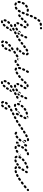

<svg xmlns="http://www.w3.org/2000/svg" viewBox="1558 -2169 915 4087"><g transform="rotate(90 2015.5 -125.5)"><path d="M90 8Q91 -2 86 -9Q81 -17 72 -19Q64 -21 58 -24Q54 -26 50 -27Q45 -28 41 -27Q37 -26 33 -23Q29 -20 27 -16Q25 -13 24 -8Q24 -4 25 1Q26 5 28 9Q31 12 35 14Q48 22 63 25Q72 27 80 22Q88 17 90 8ZM178 -14Q179 -18 178 -22Q177 -27 174 -30Q169 -38 160 -40Q150 -41 143 -36Q135 -31 127 -27Q118 -23 115 -14Q112 -5 116 3Q119 12 128 15Q137 18 145 14Q157 9 169 1Q172 -2 175 -5Q177 -9 178 -14ZM-8 -63Q-8 -68 -8 -73Q-7 -81 -6 -90Q-5 -94 -3 -98Q-1 -102 3 -104Q6 -107 11 -108Q15 -109 19 -109Q29 -107 34 -100Q40 -93 39 -83Q38 -77 37 -70Q37 -67 37 -64Q37 -60 35 -56Q34 -51 31 -48Q30 -48 29 -47Q29 -46 28 -46Q25 -45 22 -43Q20 -42 19 -42Q17 -41 15 -41Q6 -41 -1 -48Q-8 -54 -8 -63ZM236 -94Q235 -98 232 -102Q230 -106 226 -108Q218 -112 209 -110Q200 -107 195 -99Q190 -89 184 -81Q182 -77 181 -73Q180 -69 181 -64Q182 -60 184 -56Q187 -52 191 -50Q198 -45 208 -47Q217 -49 222 -56Q228 -66 234 -77Q236 -81 237 -85Q238 -90 236 -94ZM262 -193Q257 -195 253 -195Q248 -195 244 -193Q240 -191 237 -188Q234 -185 232 -181Q228 -170 224 -160Q220 -151 224 -143Q228 -134 236 -131Q240 -129 245 -129Q249 -129 253 -131Q258 -132 261 -135Q264 -139 266 -143Q270 -153 274 -164Q278 -173 274 -181Q270 -190 262 -193ZM16 -146Q17 -142 20 -138Q23 -135 27 -133Q35 -129 44 -132Q53 -135 57 -143Q62 -152 67 -161Q69 -165 70 -169Q71 -173 70 -178Q69 -182 66 -186Q64 -189 60 -192Q52 -197 43 -195Q34 -193 29 -185Q22 -174 17 -163Q15 -159 14 -155Q14 -150 16 -146ZM77 -211Q80 -207 84 -205Q88 -203 92 -203Q97 -202 101 -203Q105 -204 109 -207Q117 -214 125 -219Q133 -224 135 -233Q137 -242 132 -250Q127 -258 118 -260Q109 -262 101 -257Q91 -250 81 -242Q73 -237 72 -227Q71 -218 77 -211ZM294 -280Q285 -284 276 -280Q268 -276 265 -267L257 -246Q255 -242 256 -237Q256 -233 258 -229Q259 -225 263 -222Q266 -218 270 -217Q274 -215 279 -216Q283 -216 287 -218Q291 -219 295 -223Q298 -226 299 -230L307 -251Q310 -260 306 -269Q302 -277 294 -280ZM180 -282H179Q169 -282 163 -276Q156 -269 156 -260Q156 -255 158 -251Q160 -247 163 -244Q166 -241 170 -239Q175 -237 179 -237H180Q190 -237 198 -236Q208 -235 215 -240Q222 -246 224 -255Q225 -264 219 -272Q214 -279 205 -281Q193 -282 180 -282ZM329 -366Q320 -370 312 -366Q303 -363 299 -354Q295 -344 290 -333Q287 -325 290 -316Q294 -307 303 -304Q311 -300 320 -304Q328 -308 332 -316Q336 -327 341 -337Q344 -345 341 -354Q337 -363 329 -366ZM372 -448Q364 -453 355 -450Q346 -448 342 -440Q336 -430 330 -419Q326 -411 329 -402Q331 -393 339 -389Q348 -385 357 -387Q366 -390 370 -398Q375 -408 381 -417Q385 -425 383 -434Q380 -443 372 -448ZM436 -496Q437 -500 437 -505Q437 -509 435 -513Q434 -517 430 -520Q423 -527 414 -527Q405 -526 398 -519Q397 -518 396 -517Q389 -509 383 -501Q377 -493 378 -484Q379 -475 386 -469Q394 -463 403 -464Q412 -465 418 -473Q424 -480 430 -487Q431 -488 431 -489Q434 -492 436 -496ZM522 -540Q521 -549 513 -555Q506 -561 497 -560Q484 -558 473 -556Q464 -554 458 -546Q453 -539 455 -529Q457 -520 465 -515Q472 -510 481 -512Q491 -514 502 -515Q511 -516 517 -523Q523 -531 522 -540ZM597 -541Q597 -550 591 -557Q584 -564 575 -563H569Q560 -563 553 -557Q547 -550 547 -541Q547 -531 554 -525Q560 -518 570 -518H575Q584 -519 591 -525Q597 -532 597 -541Z M433 267Q436 267 439 266Q444 265 448 266Q453 266 456 269Q460 271 463 275Q466 278 467 282Q469 291 464 299Q459 307 450 310Q441 312 432 312Q426 312 421 311Q412 309 406 302Q401 294 403 285Q403 283 404 281Q404 279 405 278Q409 278 413 277Q422 275 429 270Q431 268 433 267ZM485 267Q485 267 485 267Q488 270 492 272Q496 274 501 274Q505 274 509 272Q514 270 517 267Q524 260 532 251Q538 244 537 235Q537 226 530 220Q523 213 513 214Q504 215 498 222Q491 229 485 235Q480 240 479 247Q478 254 480 260Q481 261 481 262Q483 264 485 267Q485 267 485 267ZM429 203Q428 201 426 199Q424 197 422 195Q420 194 418 193Q417 192 417 192Q416 192 416 192Q407 189 399 193Q390 197 387 206Q384 217 382 229Q380 238 385 246Q391 253 400 255Q409 257 417 251Q424 246 426 237Q427 228 430 220Q431 216 431 212Q431 207 429 203ZM543 201Q547 204 551 205Q556 206 560 205Q565 204 568 202Q572 199 575 196Q580 187 586 178Q591 171 589 162Q588 152 580 147Q576 145 572 144Q567 143 563 144Q558 145 555 148Q551 150 549 154Q543 162 538 170Q532 178 534 187Q536 196 543 201ZM473 125Q466 118 457 118Q448 118 441 125Q433 133 426 141Q420 148 421 157Q421 166 428 172Q435 178 445 178Q454 177 460 170Q466 163 473 157Q479 150 479 141Q479 131 473 125ZM581 114Q582 119 585 122Q588 126 592 128Q600 133 609 130Q618 128 622 120L632 102Q635 98 635 94Q636 89 635 85Q634 83 633 80Q632 78 630 77Q627 79 623 81L606 91Q598 95 590 96Q587 96 584 96L583 97Q581 101 581 106Q580 110 581 114ZM548 91Q549 87 548 82Q547 78 545 74Q540 66 531 64Q521 62 514 67Q505 73 496 79Q493 82 490 86Q488 89 487 94Q486 98 487 103Q488 107 491 111Q496 118 505 120Q514 121 522 116Q530 111 538 105Q542 103 544 99Q547 95 548 91ZM623 48Q625 44 624 39Q624 35 621 31Q617 23 608 20Q599 18 591 22L573 32Q569 34 566 37Q564 41 562 45Q561 49 562 54Q562 58 564 62Q569 70 578 73Q587 76 595 71L613 61Q616 59 619 56Q622 52 623 48ZM540 23Q545 15 543 6Q543 5 543 5Q543 4 543 4Q542 1 541 -1Q539 -3 538 -5Q536 -7 534 -8Q530 -11 526 -12Q521 -13 517 -12Q509 -10 502 -10H501Q497 -10 493 -9Q488 -7 485 -4Q482 -1 480 3Q479 8 479 12Q478 21 485 28Q492 35 501 35H502Q513 35 525 32Q535 31 540 23ZM700 -10Q698 -13 694 -16Q691 -19 686 -21Q682 -22 678 -22Q673 -21 669 -19L651 -10Q643 -6 640 3Q637 12 642 20Q644 24 647 27Q651 30 655 32Q659 33 664 33Q668 32 672 30L690 21Q698 17 701 8Q704 -1 700 -10ZM561 -21Q562 -26 564 -29Q567 -33 570 -36Q578 -40 586 -46Q593 -52 602 -51Q612 -49 617 -42Q620 -38 621 -34Q622 -30 622 -25Q621 -21 619 -17Q616 -13 613 -10Q608 -7 603 -3Q600 -3 596 -3Q588 -2 580 2L576 5Q572 3 569 1Q566 -1 564 -4Q562 -8 561 -12Q560 -17 561 -21ZM777 -52Q775 -56 771 -58Q767 -61 763 -62Q759 -64 754 -63Q750 -63 746 -60L728 -51Q720 -46 718 -37Q715 -28 720 -20Q722 -16 725 -13Q729 -10 733 -9Q738 -8 742 -9Q746 -9 750 -11L768 -21Q776 -26 779 -35Q781 -44 777 -52ZM459 -76Q467 -80 476 -77Q480 -76 484 -73Q487 -70 489 -66Q491 -63 492 -58Q492 -54 491 -49Q489 -41 488 -35Q488 -34 488 -33Q488 -32 488 -31Q486 -30 485 -30Q476 -26 469 -20Q466 -17 464 -14Q455 -14 449 -21Q443 -28 443 -37Q444 -49 448 -62Q451 -71 459 -76ZM663 -41Q662 -45 662 -49Q663 -53 664 -57L673 -75Q675 -79 678 -82Q682 -85 686 -87Q690 -88 695 -88Q699 -88 703 -86Q708 -83 711 -79Q715 -75 716 -69Q709 -65 705 -59Q699 -52 696 -43Q696 -42 696 -41Q694 -42 693 -42Q684 -45 675 -44Q669 -43 663 -41ZM676 -107Q673 -109 670 -110Q666 -111 662 -111Q658 -111 654 -109Q650 -107 647 -104Q640 -96 634 -89Q630 -86 629 -82Q627 -78 627 -73Q627 -69 629 -65Q631 -61 634 -57Q635 -56 637 -55Q638 -54 640 -53Q641 -60 644 -67L653 -85Q657 -93 663 -99Q669 -104 676 -107ZM833 -90Q831 -94 827 -96Q823 -98 819 -99Q815 -100 810 -99Q806 -98 802 -95Q794 -90 792 -81Q791 -71 796 -64Q801 -56 811 -54Q820 -53 827 -58L828 -59Q836 -64 837 -73Q839 -82 833 -90ZM333 -102Q331 -106 327 -108Q323 -111 319 -111Q314 -112 310 -111Q305 -110 302 -107Q294 -101 286 -95Q282 -93 280 -89Q278 -85 277 -81Q276 -77 277 -72Q278 -68 281 -64Q283 -60 287 -58Q291 -56 295 -55Q299 -54 304 -55Q308 -56 312 -59Q321 -65 329 -71Q336 -76 338 -86Q339 -95 333 -102ZM488 -97Q496 -92 505 -94Q514 -96 519 -104Q523 -110 530 -120Q535 -128 533 -137Q532 -146 524 -152Q516 -157 507 -155Q498 -153 493 -145Q486 -135 481 -128Q476 -120 478 -111Q480 -102 488 -97ZM701 -119Q703 -115 706 -112Q709 -108 713 -106Q721 -102 730 -106Q739 -109 743 -117L751 -136Q755 -144 752 -153Q749 -162 740 -166Q732 -169 723 -166Q714 -163 710 -155L702 -136Q700 -132 700 -128Q700 -123 701 -119ZM397 -163Q394 -166 390 -168Q386 -169 381 -169Q377 -169 373 -168Q368 -166 365 -163Q358 -156 351 -149Q345 -143 344 -133Q344 -124 351 -117Q357 -110 366 -110Q376 -110 382 -116Q390 -124 397 -131Q404 -138 404 -147Q404 -156 397 -163ZM537 -170Q546 -166 554 -170Q563 -173 567 -181Q573 -194 575 -205Q577 -214 572 -222Q567 -230 557 -232Q548 -234 541 -228Q533 -223 531 -214Q530 -208 526 -200Q522 -191 525 -183Q529 -174 537 -170ZM461 -222Q459 -224 457 -227Q456 -228 455 -229Q448 -235 439 -234Q430 -234 424 -227Q419 -222 410 -212Q404 -205 405 -195Q405 -186 412 -180Q419 -174 429 -174Q438 -175 444 -182Q453 -192 457 -197Q462 -202 463 -209Q464 -216 461 -222ZM738 -199Q740 -195 743 -191Q746 -188 750 -186Q758 -182 767 -185Q776 -189 780 -197L788 -215Q790 -219 790 -224Q791 -228 789 -233Q788 -237 785 -240Q782 -243 777 -245Q769 -249 760 -246Q752 -243 748 -234L739 -216Q737 -212 737 -208Q737 -203 738 -199ZM499 -231Q490 -229 482 -233Q474 -238 472 -247Q471 -252 471 -256Q472 -261 474 -264Q476 -268 480 -271Q484 -273 488 -275Q496 -277 504 -277Q510 -277 516 -276Q521 -275 524 -273Q528 -271 531 -267Q534 -264 535 -260Q536 -256 536 -251Q532 -250 528 -247Q520 -242 515 -234Q514 -233 513 -231Q513 -231 512 -231Q512 -231 511 -231Q508 -232 504 -232Q501 -232 499 -231Z M863 250Q854 246 845 249Q837 253 833 261Q829 270 833 278Q836 287 842 294Q848 302 857 306Q860 308 865 309Q869 310 874 308Q878 307 882 304Q885 302 887 298Q892 290 889 281Q887 272 879 267Q877 266 876 265Q875 264 875 262Q871 253 863 250ZM914 288Q916 292 920 295Q923 298 927 299Q932 300 936 300Q940 300 945 298Q956 293 967 285Q970 283 973 279Q975 275 976 271Q977 266 976 262Q975 257 972 254Q967 246 958 244Q949 243 941 248Q933 254 925 257Q917 262 914 270Q910 279 914 288ZM989 235Q997 240 1006 238Q1015 237 1020 229Q1027 219 1033 208Q1037 200 1034 191Q1032 182 1024 178Q1015 173 1006 176Q997 179 993 187Q988 196 983 204Q978 212 979 221Q981 230 989 235ZM903 183Q903 178 900 174Q898 171 895 168Q887 162 878 164Q869 165 863 172Q855 183 849 193Q845 201 847 210Q849 219 857 224Q865 228 874 226Q883 224 888 216Q893 208 899 199Q902 196 903 191Q904 187 903 183ZM968 122Q968 118 967 114Q965 109 962 106Q956 99 947 98Q938 97 931 103Q922 111 913 118Q907 125 906 134Q906 143 912 150Q915 154 919 155Q923 157 927 158Q932 158 936 156Q940 155 944 152Q951 145 960 138Q963 135 965 131Q967 127 968 122ZM1032 155Q1041 157 1050 153Q1058 148 1060 139Q1063 128 1066 116Q1067 109 1064 102Q1061 95 1054 92Q1050 97 1044 102L1026 114Q1023 117 1019 119Q1018 123 1017 127Q1014 136 1019 144Q1023 152 1032 155ZM1036 52Q1031 44 1022 43Q1013 41 1005 47L987 60Q979 65 978 74Q976 83 982 91Q987 99 996 100Q1006 102 1013 96L1031 83Q1039 78 1040 69Q1042 59 1036 52ZM1104 34 1106 32Q1110 30 1113 26Q1115 23 1116 18Q1117 14 1116 9Q1115 5 1113 1Q1108 -7 1099 -8Q1090 -10 1082 -5L1080 -4L1063 7Q1060 9 1057 13Q1055 17 1054 21Q1053 26 1054 30Q1054 34 1057 38Q1062 46 1071 48Q1080 50 1088 45ZM1193 -32Q1194 -36 1193 -41Q1192 -45 1190 -49Q1185 -57 1176 -59Q1166 -60 1159 -55L1140 -43Q1136 -41 1134 -37Q1131 -33 1130 -29Q1130 -25 1130 -20Q1131 -16 1134 -12Q1139 -4 1148 -2Q1157 0 1165 -6L1183 -18Q1187 -20 1190 -24Q1192 -28 1193 -32ZM1014 -16Q1006 -12 997 -15Q988 -18 985 -27Q983 -31 983 -35Q982 -40 984 -44Q985 -48 988 -51Q992 -55 996 -56Q1004 -61 1013 -62Q1023 -63 1032 -60Q1037 -59 1040 -56Q1044 -54 1046 -50Q1048 -46 1049 -41Q1049 -37 1048 -33Q1048 -30 1046 -28Q1045 -25 1043 -23Q1040 -23 1037 -22Q1032 -19 1027 -16Q1026 -16 1024 -16Q1022 -16 1021 -17Q1020 -17 1019 -17Q1017 -17 1014 -16ZM1253 -73Q1254 -77 1253 -82Q1252 -86 1249 -90Q1244 -98 1235 -99Q1226 -101 1218 -95L1216 -94Q1212 -91 1210 -88Q1207 -84 1207 -79Q1206 -75 1207 -71Q1208 -66 1210 -63Q1216 -55 1225 -53Q1234 -52 1242 -57L1244 -59Q1248 -61 1250 -65Q1252 -69 1253 -73ZM853 -84Q854 -88 853 -93Q852 -97 849 -101Q847 -104 843 -107Q839 -109 835 -110Q830 -111 826 -110Q822 -109 818 -106L801 -94Q793 -89 792 -79Q790 -70 796 -63Q798 -59 802 -57Q806 -54 810 -53Q815 -53 819 -54Q823 -55 827 -57L844 -69Q848 -72 850 -76Q853 -80 853 -84ZM1063 -65Q1065 -66 1066 -68Q1068 -69 1070 -71Q1077 -79 1084 -87Q1090 -94 1089 -104Q1088 -113 1081 -119Q1073 -125 1064 -124Q1055 -123 1049 -116Q1043 -108 1036 -101Q1033 -97 1031 -93Q1030 -88 1030 -84Q1034 -83 1038 -82Q1046 -80 1053 -75Q1059 -71 1063 -65ZM925 -138Q926 -143 924 -147Q923 -151 921 -155Q918 -159 914 -161Q910 -163 906 -164Q901 -164 897 -163Q893 -162 889 -159L872 -146Q869 -144 867 -140Q864 -136 864 -132Q863 -127 864 -123Q865 -118 868 -115Q874 -108 883 -106Q892 -105 900 -111L916 -123Q920 -126 922 -130Q924 -134 925 -138ZM1095 -138Q1099 -136 1103 -135Q1107 -134 1112 -136Q1116 -137 1120 -139Q1123 -142 1125 -146Q1131 -156 1136 -166Q1140 -175 1137 -183Q1134 -192 1125 -196Q1117 -200 1108 -197Q1099 -194 1095 -185Q1091 -177 1086 -169Q1082 -161 1084 -152Q1087 -143 1095 -138ZM992 -209Q986 -217 977 -218Q968 -219 960 -214L943 -201Q936 -195 935 -186Q933 -177 939 -170Q945 -162 954 -161Q963 -160 971 -165L987 -178Q995 -183 996 -193Q997 -202 992 -209ZM1068 -255Q1064 -263 1055 -266Q1046 -269 1038 -265Q1029 -260 1018 -254Q1010 -249 1008 -240Q1006 -231 1011 -223Q1016 -215 1025 -213Q1034 -210 1042 -215Q1051 -221 1059 -225Q1064 -227 1067 -232Q1070 -237 1071 -243Q1069 -248 1069 -254Q1069 -254 1069 -254Q1069 -255 1068 -255ZM1106 -235Q1097 -239 1093 -247Q1090 -256 1093 -265Q1096 -273 1105 -277Q1114 -281 1122 -277Q1132 -273 1139 -267Q1146 -259 1149 -249Q1151 -245 1151 -241Q1150 -236 1149 -232Q1147 -228 1143 -225Q1140 -222 1136 -221Q1134 -220 1132 -220Q1129 -219 1127 -219Q1124 -220 1121 -221Q1116 -222 1112 -226Q1109 -229 1107 -234Q1107 -235 1107 -235Q1107 -235 1106 -235Z M1309 10Q1314 2 1311 -7Q1310 -11 1308 -15Q1305 -18 1301 -21Q1297 -23 1293 -24Q1288 -24 1284 -23Q1281 -22 1279 -23Q1274 -23 1271 -23Q1262 -25 1255 -19Q1247 -14 1245 -5Q1244 4 1249 12Q1254 20 1263 21Q1270 22 1279 22Q1287 22 1295 20Q1304 18 1309 10ZM1466 17Q1470 15 1472 11Q1475 7 1475 3Q1477 -6 1471 -14Q1466 -22 1457 -23Q1450 -24 1446 -27Q1439 -33 1429 -31Q1420 -30 1415 -23Q1412 -19 1411 -15Q1410 -10 1410 -6Q1411 -1 1413 2Q1415 6 1419 9Q1432 19 1449 21Q1454 22 1458 21Q1463 20 1466 17ZM1558 -31Q1559 -36 1558 -40Q1557 -44 1555 -48Q1550 -56 1541 -58Q1532 -60 1524 -55Q1514 -49 1506 -43Q1502 -41 1499 -38Q1496 -34 1495 -30Q1494 -25 1495 -21Q1496 -16 1498 -13Q1500 -9 1504 -6Q1508 -3 1512 -2Q1516 -1 1521 -2Q1525 -3 1529 -5Q1538 -10 1548 -17Q1552 -20 1555 -23Q1557 -27 1558 -31ZM1382 -48Q1382 -48 1382 -48Q1376 -56 1374 -65Q1373 -70 1373 -76Q1370 -78 1367 -79Q1364 -80 1360 -79Q1356 -79 1352 -77Q1348 -75 1345 -72Q1337 -63 1330 -56Q1324 -50 1324 -40Q1324 -31 1331 -25Q1334 -21 1338 -20Q1342 -18 1347 -18Q1351 -18 1355 -20Q1359 -22 1362 -25Q1370 -33 1378 -42Q1379 -43 1380 -45Q1381 -46 1382 -48ZM1210 -52Q1209 -64 1209 -77Q1209 -86 1215 -93Q1222 -99 1231 -100Q1240 -99 1247 -93Q1254 -86 1254 -77Q1254 -66 1254 -57Q1255 -53 1254 -50Q1253 -46 1251 -43Q1246 -41 1242 -38Q1238 -35 1235 -33Q1235 -32 1235 -32Q1235 -32 1234 -32Q1225 -31 1218 -37Q1211 -43 1210 -52ZM1400 -61Q1397 -65 1396 -69Q1395 -73 1396 -78Q1398 -89 1402 -101Q1403 -106 1406 -109Q1408 -113 1412 -115Q1416 -117 1421 -118Q1425 -118 1429 -117Q1438 -115 1443 -107Q1448 -98 1445 -89Q1442 -79 1441 -70Q1440 -65 1437 -60Q1433 -56 1429 -54Q1428 -54 1426 -54Q1422 -53 1417 -51Q1417 -51 1416 -51Q1415 -51 1415 -52Q1410 -52 1406 -55Q1403 -57 1400 -61ZM1614 -90Q1612 -94 1608 -96Q1604 -98 1600 -99Q1595 -100 1591 -99Q1587 -98 1583 -95L1581 -94Q1573 -88 1572 -79Q1570 -70 1575 -62Q1578 -59 1582 -56Q1585 -54 1590 -53Q1594 -52 1599 -53Q1603 -54 1607 -57L1609 -59Q1617 -64 1618 -73Q1620 -82 1614 -90ZM1427 -153Q1429 -149 1432 -145Q1435 -142 1439 -140Q1443 -138 1447 -138Q1452 -138 1456 -140Q1460 -141 1463 -144Q1467 -147 1468 -151Q1473 -161 1478 -171Q1482 -179 1479 -188Q1476 -197 1467 -201Q1459 -205 1450 -202Q1441 -199 1437 -191Q1432 -180 1428 -170Q1426 -166 1426 -161Q1425 -157 1427 -153ZM1479 -223Q1483 -221 1487 -220Q1492 -219 1496 -221Q1500 -222 1504 -224Q1508 -227 1510 -231L1521 -250Q1523 -254 1524 -259Q1524 -263 1523 -267Q1522 -272 1519 -275Q1517 -279 1513 -281Q1505 -286 1496 -283Q1487 -281 1482 -273L1471 -254Q1466 -246 1469 -237Q1471 -228 1479 -223Z M1728 267Q1731 267 1734 266Q1739 265 1743 266Q1748 266 1751 269Q1755 271 1758 275Q1761 278 1762 282Q1764 291 1759 299Q1754 307 1745 310Q1736 312 1727 312Q1721 312 1716 311Q1707 309 1701 302Q1696 294 1698 285Q1698 283 1699 281Q1699 279 1700 278Q1704 278 1708 277Q1717 275 1724 270Q1726 268 1728 267ZM1780 267Q1780 267 1780 267Q1783 270 1787 272Q1791 274 1796 274Q1800 274 1804 272Q1809 270 1812 267Q1819 260 1827 251Q1833 244 1832 235Q1832 226 1825 220Q1818 213 1808 214Q1799 215 1793 222Q1786 229 1780 235Q1775 240 1774 247Q1773 254 1775 260Q1776 261 1776 262Q1778 264 1780 267Q1780 267 1780 267ZM1724 203Q1723 201 1721 199Q1719 197 1717 195Q1715 194 1713 193Q1712 192 1712 192Q1711 192 1711 192Q1702 189 1694 193Q1685 197 1682 206Q1679 217 1677 229Q1675 238 1680 246Q1686 253 1695 255Q1704 257 1712 251Q1719 246 1721 237Q1722 228 1725 220Q1726 216 1726 212Q1726 207 1724 203ZM1838 201Q1842 204 1846 205Q1851 206 1855 205Q1860 204 1863 202Q1867 199 1870 196Q1875 187 1881 178Q1886 171 1884 162Q1883 152 1875 147Q1871 145 1867 144Q1862 143 1858 144Q1853 145 1850 148Q1846 150 1844 154Q1838 162 1833 170Q1827 178 1829 187Q1831 196 1838 201ZM1768 125Q1761 118 1752 118Q1743 118 1736 125Q1728 133 1721 141Q1715 148 1716 157Q1716 166 1723 172Q1730 178 1740 178Q1749 177 1755 170Q1761 163 1768 157Q1774 150 1774 141Q1774 131 1768 125ZM1876 114Q1877 119 1880 122Q1883 126 1887 128Q1895 133 1904 130Q1913 128 1917 120L1927 102Q1930 98 1930 94Q1931 89 1930 85Q1929 83 1928 80Q1927 78 1925 77Q1922 79 1918 81L1901 91Q1893 95 1885 96Q1882 96 1879 96L1878 97Q1876 101 1876 106Q1875 110 1876 114ZM1843 91Q1844 87 1843 82Q1842 78 1840 74Q1835 66 1826 64Q1816 62 1809 67Q1800 73 1791 79Q1788 82 1785 86Q1783 89 1782 94Q1781 98 1782 103Q1783 107 1786 111Q1791 118 1800 120Q1809 121 1817 116Q1825 111 1833 105Q1837 103 1839 99Q1842 95 1843 91ZM1918 48Q1920 44 1919 39Q1919 35 1916 31Q1912 23 1903 20Q1894 18 1886 22L1868 32Q1864 34 1861 37Q1859 41 1857 45Q1856 49 1857 54Q1857 58 1859 62Q1864 70 1873 73Q1882 76 1890 71L1908 61Q1911 59 1914 56Q1917 52 1918 48ZM1835 23Q1840 15 1838 6Q1838 5 1838 5Q1838 4 1838 4Q1837 1 1836 -1Q1834 -3 1833 -5Q1831 -7 1829 -8Q1825 -11 1821 -12Q1816 -13 1812 -12Q1804 -10 1797 -10H1796Q1792 -10 1788 -9Q1783 -7 1780 -4Q1777 -1 1775 3Q1774 8 1774 12Q1773 21 1780 28Q1787 35 1796 35H1797Q1808 35 1820 32Q1830 31 1835 23ZM1995 -10Q1993 -13 1989 -16Q1986 -19 1981 -21Q1977 -22 1973 -22Q1968 -21 1964 -19L1946 -10Q1938 -6 1935 3Q1932 12 1937 20Q1939 24 1942 27Q1946 30 1950 32Q1954 33 1959 33Q1963 32 1967 30L1985 21Q1993 17 1996 8Q1999 -1 1995 -10ZM1856 -21Q1857 -26 1859 -29Q1862 -33 1865 -36Q1873 -40 1881 -46Q1888 -52 1897 -51Q1907 -49 1912 -42Q1915 -38 1916 -34Q1917 -30 1917 -25Q1916 -21 1914 -17Q1911 -13 1908 -10Q1903 -7 1898 -3Q1895 -3 1891 -3Q1883 -2 1875 2L1871 5Q1867 3 1864 1Q1861 -1 1859 -4Q1857 -8 1856 -12Q1855 -17 1856 -21ZM2072 -52Q2070 -56 2066 -58Q2062 -61 2058 -62Q2054 -64 2049 -63Q2045 -63 2041 -60L2023 -51Q2015 -46 2013 -37Q2010 -28 2015 -20Q2017 -16 2020 -13Q2024 -10 2028 -9Q2033 -8 2037 -9Q2041 -9 2045 -11L2063 -21Q2071 -26 2074 -35Q2076 -44 2072 -52ZM1754 -76Q1762 -80 1771 -77Q1775 -76 1779 -73Q1782 -70 1784 -66Q1786 -63 1787 -58Q1787 -54 1786 -49Q1784 -41 1783 -35Q1783 -34 1783 -33Q1783 -32 1783 -31Q1781 -30 1780 -30Q1771 -26 1764 -20Q1761 -17 1759 -14Q1750 -14 1744 -21Q1738 -28 1738 -37Q1739 -49 1743 -62Q1746 -71 1754 -76ZM1958 -41Q1957 -45 1957 -49Q1958 -53 1959 -57L1968 -75Q1970 -79 1973 -82Q1977 -85 1981 -87Q1985 -88 1990 -88Q1994 -88 1998 -86Q2003 -83 2006 -79Q2010 -75 2011 -69Q2004 -65 2000 -59Q1994 -52 1991 -43Q1991 -42 1991 -41Q1989 -42 1988 -42Q1979 -45 1970 -44Q1964 -43 1958 -41ZM1971 -107Q1968 -109 1965 -110Q1961 -111 1957 -111Q1953 -111 1949 -109Q1945 -107 1942 -104Q1935 -96 1929 -89Q1925 -86 1924 -82Q1922 -78 1922 -73Q1922 -69 1924 -65Q1926 -61 1929 -57Q1930 -56 1932 -55Q1933 -54 1935 -53Q1936 -60 1939 -67L1948 -85Q1952 -93 1958 -99Q1964 -104 1971 -107ZM2128 -90Q2126 -94 2122 -96Q2118 -98 2114 -99Q2110 -100 2105 -99Q2101 -98 2097 -95Q2089 -90 2087 -81Q2086 -71 2091 -64Q2096 -56 2106 -54Q2115 -53 2122 -58L2123 -59Q2131 -64 2132 -73Q2134 -82 2128 -90ZM1628 -102Q1626 -106 1622 -108Q1618 -111 1614 -111Q1609 -112 1605 -111Q1600 -110 1597 -107Q1589 -101 1581 -95Q1577 -93 1575 -89Q1573 -85 1572 -81Q1571 -77 1572 -72Q1573 -68 1576 -64Q1578 -60 1582 -58Q1586 -56 1590 -55Q1594 -54 1599 -55Q1603 -56 1607 -59Q1616 -65 1624 -71Q1631 -76 1633 -86Q1634 -95 1628 -102ZM1783 -97Q1791 -92 1800 -94Q1809 -96 1814 -104Q1818 -110 1825 -120Q1830 -128 1828 -137Q1827 -146 1819 -152Q1811 -157 1802 -155Q1793 -153 1788 -145Q1781 -135 1776 -128Q1771 -120 1773 -111Q1775 -102 1783 -97ZM1996 -119Q1998 -115 2001 -112Q2004 -108 2008 -106Q2016 -102 2025 -106Q2034 -109 2038 -117L2046 -136Q2050 -144 2047 -153Q2044 -162 2035 -166Q2027 -169 2018 -166Q2009 -163 2005 -155L1997 -136Q1995 -132 1995 -128Q1995 -123 1996 -119ZM1692 -163Q1689 -166 1685 -168Q1681 -169 1676 -169Q1672 -169 1668 -168Q1663 -166 1660 -163Q1653 -156 1646 -149Q1640 -143 1639 -133Q1639 -124 1646 -117Q1652 -110 1661 -110Q1671 -110 1677 -116Q1685 -124 1692 -131Q1699 -138 1699 -147Q1699 -156 1692 -163ZM1832 -170Q1841 -166 1849 -170Q1858 -173 1862 -181Q1868 -194 1870 -205Q1872 -214 1867 -222Q1862 -230 1852 -232Q1843 -234 1836 -228Q1828 -223 1826 -214Q1825 -208 1821 -200Q1817 -191 1820 -183Q1824 -174 1832 -170ZM1756 -222Q1754 -224 1752 -227Q1751 -228 1750 -229Q1743 -235 1734 -234Q1725 -234 1719 -227Q1714 -222 1705 -212Q1699 -205 1700 -195Q1700 -186 1707 -180Q1714 -174 1724 -174Q1733 -175 1739 -182Q1748 -192 1752 -197Q1757 -202 1758 -209Q1759 -216 1756 -222ZM2033 -199Q2035 -195 2038 -191Q2041 -188 2045 -186Q2053 -182 2062 -185Q2071 -189 2075 -197L2083 -215Q2085 -219 2085 -224Q2086 -228 2084 -233Q2083 -237 2080 -240Q2077 -243 2072 -245Q2064 -249 2055 -246Q2047 -243 2043 -234L2034 -216Q2032 -212 2032 -208Q2032 -203 2033 -199ZM1794 -231Q1785 -229 1777 -233Q1769 -238 1767 -247Q1766 -252 1766 -256Q1767 -261 1769 -264Q1771 -268 1775 -271Q1779 -273 1783 -275Q1791 -277 1799 -277Q1805 -277 1811 -276Q1816 -275 1819 -273Q1823 -271 1826 -267Q1829 -264 1830 -260Q1831 -256 1831 -251Q1827 -250 1823 -247Q1815 -242 1810 -234Q1809 -233 1808 -231Q1808 -231 1807 -231Q1807 -231 1806 -231Q1803 -232 1799 -232Q1796 -232 1794 -231Z M2161 256Q2159 252 2155 250Q2154 250 2154 250Q2153 249 2153 249Q2152 249 2151 249Q2148 248 2146 247Q2144 247 2142 247Q2140 247 2138 247Q2129 250 2124 258Q2119 266 2121 275Q2123 284 2129 292Q2134 299 2141 305Q2144 307 2149 309Q2153 310 2158 309Q2162 309 2166 306Q2170 304 2172 301Q2178 293 2177 284Q2176 275 2168 269Q2167 268 2166 267Q2165 266 2165 264Q2164 260 2161 256ZM2200 297Q2200 298 2201 299Q2203 302 2207 305Q2211 307 2216 308Q2220 308 2224 307Q2229 306 2232 303Q2241 296 2251 286Q2254 282 2255 278Q2257 274 2257 270Q2256 265 2255 261Q2253 257 2249 254Q2243 248 2233 248Q2224 249 2218 255Q2211 263 2205 267Q2203 269 2201 271Q2199 273 2198 276Q2199 278 2199 281Q2200 288 2199 296Q2199 297 2200 297ZM2252 220Q2253 224 2256 228Q2258 231 2262 234Q2266 236 2271 237Q2275 237 2279 236Q2284 235 2287 232Q2291 229 2293 226Q2298 217 2304 206Q2308 198 2306 189Q2303 180 2295 176Q2287 171 2278 174Q2269 177 2264 185Q2259 194 2254 203Q2252 207 2251 211Q2251 216 2252 220ZM2198 188Q2198 183 2196 179Q2194 175 2191 172Q2184 166 2175 166Q2166 166 2159 173Q2151 182 2144 192Q2141 195 2140 200Q2139 204 2140 209Q2141 213 2143 217Q2145 221 2149 223Q2156 229 2166 227Q2175 226 2180 218Q2185 211 2192 204Q2195 201 2197 196Q2198 192 2198 188ZM2268 137Q2269 133 2269 129Q2268 124 2265 120Q2260 113 2251 111Q2242 109 2234 114Q2225 120 2216 126Q2212 129 2210 132Q2207 136 2206 140Q2206 145 2207 149Q2208 154 2210 157Q2215 165 2225 167Q2234 168 2241 163Q2250 157 2259 152Q2262 149 2265 145Q2268 142 2268 137ZM2345 77Q2342 73 2339 70Q2336 67 2331 66Q2327 65 2323 65Q2318 66 2314 68L2295 78Q2287 82 2284 91Q2282 100 2286 108Q2291 117 2299 119Q2308 122 2317 118L2335 107Q2344 103 2346 94Q2349 85 2345 77ZM2427 53Q2428 49 2428 45Q2427 40 2425 36Q2421 28 2412 25Q2403 22 2395 26L2376 36Q2368 40 2365 49Q2362 58 2366 66Q2370 74 2379 77Q2388 80 2396 76L2415 66Q2419 64 2422 61Q2425 58 2427 53ZM2506 -5Q2504 -9 2500 -12Q2497 -15 2493 -16Q2488 -17 2484 -17Q2479 -17 2476 -15L2456 -5Q2448 0 2445 8Q2443 17 2447 26Q2449 30 2452 32Q2456 35 2460 37Q2464 38 2469 38Q2473 37 2477 35L2496 25Q2504 21 2507 12Q2510 3 2506 -5ZM2241 28Q2248 21 2247 12Q2247 8 2245 3Q2243 -1 2240 -4Q2237 -7 2233 -8Q2228 -10 2224 -10Q2223 -9 2222 -9Q2216 -9 2212 -11Q2204 -15 2195 -11Q2187 -7 2183 1Q2181 5 2181 10Q2181 14 2183 19Q2185 23 2188 26Q2191 29 2195 31Q2207 36 2222 36Q2224 36 2226 35Q2235 35 2241 28ZM2331 -11Q2332 -15 2332 -20Q2331 -24 2329 -28Q2324 -36 2315 -39Q2306 -41 2298 -36Q2289 -31 2281 -27Q2277 -25 2274 -22Q2271 -18 2269 -14Q2268 -10 2268 -5Q2268 -1 2270 3Q2274 12 2283 15Q2292 18 2300 13Q2311 9 2321 3Q2325 0 2327 -3Q2330 -7 2331 -11ZM2584 -50Q2582 -53 2579 -56Q2575 -59 2571 -60Q2566 -61 2562 -60Q2558 -60 2554 -58Q2545 -52 2535 -47Q2531 -45 2529 -41Q2526 -38 2525 -33Q2524 -29 2524 -25Q2525 -20 2527 -16Q2531 -8 2540 -6Q2549 -3 2558 -8Q2567 -13 2576 -19Q2584 -23 2587 -32Q2589 -41 2584 -50ZM2375 -20Q2377 -16 2379 -13Q2382 -9 2386 -7Q2395 -3 2404 -6Q2412 -9 2417 -18L2426 -37Q2428 -41 2428 -45Q2429 -50 2427 -54Q2426 -58 2423 -62Q2420 -65 2416 -67Q2408 -71 2399 -68Q2390 -65 2386 -57L2376 -37Q2374 -33 2374 -29Q2374 -25 2375 -20ZM2166 -39Q2164 -43 2163 -47Q2163 -52 2164 -56Q2167 -67 2171 -79Q2175 -87 2183 -91Q2192 -95 2200 -91Q2205 -90 2208 -87Q2211 -84 2213 -79Q2215 -75 2215 -71Q2215 -66 2213 -62Q2209 -53 2207 -44Q2207 -42 2205 -40Q2204 -37 2202 -35Q2194 -35 2186 -32Q2183 -30 2180 -28Q2180 -28 2180 -28Q2180 -28 2180 -28Q2175 -30 2172 -32Q2168 -35 2166 -39ZM2392 -89Q2393 -90 2394 -90Q2391 -92 2388 -93Q2385 -94 2382 -94Q2377 -94 2373 -92Q2369 -91 2366 -88Q2358 -81 2351 -74Q2344 -68 2343 -59Q2342 -49 2348 -42Q2349 -41 2350 -40Q2351 -39 2353 -38Q2354 -43 2356 -47L2366 -67Q2369 -74 2376 -80Q2383 -86 2392 -89ZM2644 -90Q2642 -94 2638 -96Q2634 -98 2630 -99Q2626 -100 2621 -99Q2617 -98 2613 -95L2610 -94Q2603 -88 2601 -79Q2599 -70 2605 -62Q2607 -59 2611 -56Q2615 -54 2619 -53Q2624 -52 2628 -53Q2632 -54 2636 -57L2639 -59Q2647 -64 2648 -73Q2650 -82 2644 -90ZM2140 -71 2123 -59Q2119 -56 2115 -55Q2111 -54 2106 -55Q2102 -56 2098 -58Q2094 -60 2092 -64Q2086 -72 2088 -81Q2089 -90 2097 -95L2115 -108Q2122 -113 2131 -111Q2141 -110 2146 -102Q2149 -99 2149 -94Q2150 -90 2150 -86Q2148 -82 2147 -78Q2146 -76 2144 -74Q2142 -72 2140 -71ZM2427 -88Q2431 -86 2435 -86Q2439 -86 2444 -87Q2448 -89 2451 -92Q2455 -95 2457 -99L2466 -118Q2470 -126 2467 -135Q2464 -144 2456 -148Q2452 -150 2448 -150Q2443 -150 2439 -149Q2435 -148 2431 -145Q2428 -142 2426 -138L2416 -118Q2412 -110 2415 -101Q2418 -92 2427 -88ZM2213 -112Q2216 -110 2220 -109Q2225 -108 2229 -108Q2234 -109 2238 -111Q2241 -113 2244 -117Q2250 -125 2256 -133Q2262 -140 2262 -149Q2261 -158 2254 -164Q2247 -170 2237 -170Q2228 -169 2222 -162Q2215 -153 2208 -144Q2202 -136 2204 -127Q2205 -118 2213 -112ZM2467 -169Q2475 -165 2484 -168Q2493 -171 2497 -180L2506 -199Q2510 -207 2507 -216Q2504 -225 2496 -229Q2488 -233 2479 -230Q2470 -227 2466 -219L2456 -200Q2452 -191 2455 -182Q2458 -173 2467 -169ZM2271 -181Q2274 -177 2278 -175Q2282 -172 2286 -172Q2291 -171 2295 -172Q2299 -173 2303 -176Q2311 -182 2319 -187Q2327 -192 2329 -201Q2331 -210 2327 -218Q2322 -226 2313 -228Q2304 -230 2296 -225Q2286 -219 2276 -212Q2269 -207 2267 -198Q2266 -188 2271 -181ZM2349 -228Q2351 -219 2360 -214Q2368 -210 2377 -213Q2386 -216 2396 -218Q2400 -219 2404 -222Q2407 -224 2410 -228Q2412 -232 2413 -236Q2414 -241 2413 -245Q2411 -254 2403 -259Q2395 -264 2386 -262Q2374 -259 2363 -256Q2354 -253 2350 -245Q2346 -237 2349 -228ZM2443 -264Q2446 -267 2450 -268Q2455 -270 2459 -270H2460Q2471 -270 2482 -269Q2487 -269 2492 -266Q2496 -264 2499 -259Q2497 -260 2494 -260Q2485 -261 2476 -259Q2467 -256 2460 -250Q2453 -245 2449 -237Q2447 -233 2445 -230Q2441 -233 2439 -238Q2437 -242 2437 -248Q2437 -252 2438 -256Q2440 -260 2443 -264Z M3137 16Q3140 13 3142 9Q3143 5 3144 0Q3144 -9 3137 -16Q3131 -22 3121 -23Q3113 -23 3106 -24Q3097 -27 3089 -22Q3081 -18 3078 -9Q3077 -5 3078 0Q3078 4 3080 8Q3082 12 3086 15Q3089 18 3094 19Q3106 22 3121 22Q3125 23 3129 21Q3134 19 3137 16ZM2813 21Q2796 17 2784 7Q2777 1 2776 -8Q2775 -17 2781 -25Q2784 -28 2788 -30Q2792 -32 2796 -33Q2801 -33 2805 -32Q2809 -30 2813 -27Q2816 -24 2822 -23Q2826 -22 2830 -20Q2834 -17 2836 -14Q2836 -14 2836 -14Q2836 -14 2836 -13Q2836 -12 2837 -11Q2838 -7 2840 -3Q2840 -2 2840 0Q2840 2 2839 3Q2837 12 2830 18Q2822 23 2813 21ZM2914 -52Q2907 -59 2898 -59Q2889 -60 2882 -54Q2874 -47 2866 -41Q2863 -38 2861 -35Q2858 -31 2858 -26Q2857 -22 2858 -17Q2859 -13 2862 -10Q2865 -6 2869 -4Q2873 -2 2877 -1Q2881 0 2886 -1Q2890 -3 2894 -5Q2902 -12 2911 -20Q2918 -26 2919 -35Q2920 -45 2914 -52ZM3225 -32Q3225 -36 3225 -40Q3224 -45 3221 -48Q3216 -56 3207 -58Q3198 -60 3190 -55Q3181 -49 3173 -44Q3165 -39 3163 -30Q3160 -21 3165 -13Q3167 -10 3171 -7Q3175 -4 3179 -3Q3183 -2 3188 -3Q3192 -3 3196 -6Q3205 -11 3215 -17Q3219 -20 3221 -23Q3224 -27 3225 -32ZM3033 -30Q3034 -29 3034 -28Q3030 -22 3026 -16Q3024 -13 3020 -10Q3016 -8 3012 -7Q3008 -6 3003 -7Q2999 -8 2995 -10Q2987 -15 2985 -24Q2984 -34 2989 -41Q2995 -50 3001 -59Q3003 -63 3007 -65Q3011 -68 3015 -69Q3018 -69 3021 -69Q3023 -69 3026 -68Q3025 -66 3025 -63Q3024 -55 3026 -46Q3028 -37 3033 -30ZM3051 -43Q3049 -47 3048 -51Q3046 -55 3047 -60Q3049 -71 3053 -84Q3056 -93 3064 -97Q3072 -102 3081 -99Q3085 -98 3089 -95Q3092 -92 3094 -88Q3096 -84 3097 -79Q3097 -75 3096 -71Q3093 -61 3092 -54Q3091 -52 3091 -50Q3090 -48 3089 -47Q3083 -45 3078 -42Q3072 -39 3068 -34Q3067 -34 3067 -34Q3067 -34 3066 -34Q3062 -35 3058 -37Q3054 -40 3051 -43ZM3284 -73Q3285 -78 3284 -82Q3283 -86 3280 -90Q3275 -98 3266 -99Q3257 -101 3249 -95L3246 -94Q3243 -91 3240 -87Q3238 -83 3237 -79Q3236 -75 3237 -70Q3238 -66 3241 -62Q3246 -55 3256 -53Q3265 -51 3272 -57L3275 -59Q3279 -61 3281 -65Q3283 -69 3284 -73ZM2662 -102Q2659 -106 2656 -108Q2652 -111 2647 -111Q2643 -112 2639 -111Q2634 -110 2631 -108L2613 -95Q2605 -90 2604 -81Q2602 -72 2608 -64Q2610 -60 2614 -58Q2618 -56 2622 -55Q2626 -54 2631 -55Q2635 -56 2639 -59L2656 -71Q2664 -76 2666 -85Q2667 -94 2662 -102ZM2982 -103Q2982 -108 2980 -112Q2978 -116 2974 -118Q2967 -125 2958 -124Q2949 -123 2942 -116Q2935 -108 2929 -101Q2926 -97 2924 -93Q2923 -89 2923 -84Q2923 -80 2925 -76Q2927 -72 2930 -69Q2937 -63 2946 -63Q2956 -63 2962 -70Q2969 -78 2976 -87Q2979 -90 2981 -94Q2982 -99 2982 -103ZM2736 -153Q2731 -161 2722 -163Q2713 -164 2705 -159L2687 -147Q2680 -142 2678 -133Q2676 -123 2682 -116Q2684 -112 2688 -110Q2692 -107 2696 -106Q2700 -106 2705 -106Q2709 -107 2713 -110L2730 -122Q2738 -127 2740 -136Q2742 -145 2736 -153ZM3082 -143Q3081 -138 3082 -134Q3083 -130 3086 -126Q3089 -122 3092 -120Q3100 -115 3109 -118Q3119 -120 3123 -128Q3126 -133 3130 -138Q3132 -142 3134 -145Q3139 -153 3137 -162Q3136 -171 3128 -176Q3124 -179 3120 -180Q3115 -181 3111 -180Q3106 -179 3103 -176Q3099 -174 3097 -170Q3094 -166 3091 -162Q3088 -156 3085 -151Q3082 -147 3082 -143ZM3019 -178Q3021 -179 3022 -180Q3022 -181 3021 -183Q3018 -188 3017 -194Q3012 -194 3007 -192Q3002 -190 2999 -185L2985 -168Q2980 -161 2981 -152Q2982 -143 2989 -137Q2990 -137 2990 -137Q2990 -137 2990 -136L2994 -147L2996 -153Q2999 -161 3004 -167Q3011 -174 3019 -178ZM2812 -202Q2807 -210 2798 -212Q2789 -214 2781 -209L2763 -198Q2755 -193 2753 -183Q2751 -174 2756 -166Q2761 -159 2770 -157Q2779 -155 2787 -160L2805 -171Q2813 -176 2815 -185Q2817 -194 2812 -202ZM2950 -187Q2952 -196 2953 -205Q2954 -215 2962 -220Q2969 -226 2978 -225Q2983 -224 2987 -222Q2990 -220 2993 -217Q2994 -215 2995 -214Q2995 -213 2996 -212Q2995 -211 2993 -210Q2986 -206 2981 -199L2968 -182Q2962 -175 2960 -167Q2959 -165 2959 -163Q2957 -164 2956 -166Q2954 -168 2953 -170Q2950 -173 2950 -178Q2949 -182 2950 -187ZM3054 -181Q3045 -184 3041 -193Q3037 -201 3040 -210L3047 -230Q3049 -234 3052 -238Q3055 -241 3059 -243Q3063 -245 3067 -245Q3072 -245 3076 -244Q3085 -241 3089 -232Q3093 -224 3090 -215L3086 -203Q3085 -203 3085 -202Q3079 -196 3076 -188Q3075 -186 3074 -184Q3074 -184 3073 -183Q3072 -183 3071 -182Q3067 -180 3062 -180Q3058 -180 3054 -181ZM3136 -211Q3136 -207 3138 -203Q3139 -198 3143 -195Q3149 -189 3158 -189Q3168 -188 3174 -195Q3182 -202 3189 -208Q3192 -211 3194 -215Q3196 -219 3197 -223Q3197 -228 3196 -232Q3195 -236 3192 -240Q3189 -243 3185 -245Q3181 -247 3177 -248Q3172 -248 3168 -247Q3164 -246 3160 -243Q3151 -235 3143 -227Q3140 -224 3138 -220Q3136 -216 3136 -211ZM2891 -247Q2886 -255 2877 -258Q2868 -260 2860 -256Q2851 -251 2841 -245Q2833 -241 2830 -232Q2828 -223 2833 -215Q2837 -207 2846 -204Q2855 -202 2863 -206Q2873 -212 2881 -216Q2890 -221 2892 -230Q2895 -239 2891 -247ZM3212 -253Q3214 -248 3217 -245Q3220 -241 3224 -239Q3228 -237 3232 -237Q3237 -237 3241 -238Q3250 -241 3257 -242Q3267 -243 3272 -250Q3278 -257 3277 -267Q3276 -276 3269 -282Q3261 -287 3252 -286Q3240 -285 3227 -281Q3218 -278 3214 -270Q3210 -261 3212 -253ZM2939 -241Q2934 -240 2930 -241Q2926 -242 2922 -244Q2918 -247 2916 -250Q2913 -254 2912 -258Q2910 -267 2915 -275Q2920 -283 2929 -285Q2938 -287 2944 -287Q2954 -287 2962 -284Q2971 -281 2975 -273Q2979 -265 2976 -256Q2976 -254 2974 -251Q2973 -249 2971 -247Q2968 -247 2964 -246Q2957 -244 2951 -241Q2951 -241 2950 -241Q2949 -241 2948 -242Q2947 -242 2944 -242Q2942 -242 2939 -241Z M3428 -11Q3426 -15 3423 -18Q3420 -22 3416 -23Q3412 -25 3407 -25Q3403 -26 3399 -24Q3390 -21 3382 -19Q3378 -18 3374 -15Q3370 -12 3368 -8Q3366 -5 3365 0Q3364 4 3366 9Q3368 18 3376 23Q3384 27 3393 25Q3404 22 3415 18Q3423 15 3427 6Q3431 -2 3428 -11ZM3560 21Q3556 23 3552 24Q3547 24 3543 23Q3527 17 3517 7Q3510 0 3510 -9Q3510 -18 3517 -25Q3520 -28 3524 -30Q3528 -32 3532 -32Q3537 -32 3541 -30Q3545 -28 3548 -25Q3551 -22 3557 -20Q3563 -18 3567 -14Q3571 -9 3572 -3Q3572 0 3572 4Q3572 5 3572 6Q3572 7 3571 8Q3570 12 3567 16Q3564 19 3560 21ZM3309 18Q3301 13 3296 6Q3291 -1 3288 -10Q3287 -14 3287 -18Q3287 -23 3289 -27Q3292 -31 3295 -34Q3298 -37 3303 -38Q3307 -39 3311 -39Q3316 -39 3320 -37Q3324 -35 3327 -31Q3330 -28 3331 -24Q3332 -22 3332 -21Q3333 -20 3334 -19Q3337 -17 3340 -13Q3342 -10 3343 -5Q3343 -4 3343 -3Q3342 2 3342 7Q3342 8 3341 10Q3341 11 3340 12Q3335 20 3325 22Q3316 23 3309 18ZM3656 3Q3658 -1 3659 -5Q3659 -10 3658 -14Q3655 -23 3647 -27Q3638 -31 3630 -28Q3620 -25 3611 -23Q3607 -22 3603 -19Q3600 -17 3598 -13Q3595 -9 3595 -5Q3594 0 3595 4Q3597 13 3605 18Q3613 23 3622 20Q3632 18 3643 14Q3647 13 3651 10Q3654 7 3656 3ZM3737 -52Q3735 -56 3732 -59Q3728 -62 3724 -63Q3720 -64 3715 -64Q3711 -64 3707 -62Q3698 -57 3689 -53Q3685 -51 3682 -47Q3679 -44 3678 -40Q3677 -36 3677 -31Q3677 -27 3679 -23Q3683 -14 3692 -11Q3701 -8 3709 -12Q3718 -17 3728 -22Q3736 -26 3739 -35Q3742 -44 3737 -52ZM3462 -14Q3458 -14 3454 -17Q3450 -19 3448 -23Q3442 -30 3444 -39Q3445 -49 3453 -54Q3460 -60 3468 -66Q3471 -69 3476 -70Q3480 -71 3484 -71Q3486 -70 3487 -70Q3489 -70 3490 -69Q3490 -63 3493 -57Q3496 -49 3502 -42Q3501 -41 3501 -41Q3495 -35 3491 -27Q3491 -27 3491 -27Q3485 -22 3479 -18Q3475 -15 3471 -14Q3467 -13 3462 -14ZM3538 -112Q3547 -115 3555 -110Q3559 -108 3562 -105Q3564 -101 3566 -97Q3567 -93 3566 -88Q3566 -84 3564 -80Q3559 -71 3555 -63Q3554 -60 3551 -57Q3548 -54 3545 -52Q3539 -54 3532 -54Q3528 -54 3523 -53Q3516 -58 3513 -66Q3511 -74 3514 -82Q3519 -91 3524 -102Q3529 -110 3538 -112ZM3798 -73Q3799 -77 3798 -82Q3797 -86 3794 -90Q3789 -98 3780 -99Q3771 -101 3763 -95Q3755 -90 3753 -81Q3752 -71 3757 -64Q3760 -60 3763 -58Q3767 -55 3772 -54Q3776 -54 3780 -55Q3785 -56 3788 -58L3789 -59Q3793 -61 3795 -65Q3797 -69 3798 -73ZM3243 -64Q3237 -72 3239 -81Q3241 -90 3248 -95Q3255 -100 3264 -107Q3267 -110 3272 -111Q3276 -112 3280 -111Q3277 -106 3275 -100Q3272 -92 3272 -83Q3272 -74 3276 -65Q3276 -63 3278 -61Q3276 -60 3274 -59Q3266 -53 3257 -55Q3248 -57 3243 -64ZM3296 -91Q3300 -102 3306 -112Q3308 -116 3312 -119Q3315 -122 3320 -123Q3324 -124 3328 -124Q3333 -123 3337 -121Q3345 -116 3347 -107Q3350 -99 3345 -90Q3341 -82 3338 -75Q3336 -70 3333 -67Q3330 -64 3326 -62Q3324 -62 3323 -61Q3321 -61 3319 -61Q3316 -61 3312 -62Q3311 -62 3310 -62Q3309 -62 3309 -62Q3309 -62 3309 -62Q3300 -66 3296 -74Q3293 -83 3296 -91ZM3568 -129Q3575 -124 3584 -126Q3594 -128 3599 -136L3610 -153Q3615 -160 3613 -170Q3612 -179 3604 -184Q3596 -189 3587 -187Q3578 -185 3573 -178L3561 -161Q3556 -153 3558 -144Q3560 -135 3568 -129ZM3351 -139Q3358 -132 3367 -132Q3377 -132 3383 -138Q3390 -145 3397 -151Q3404 -157 3405 -166Q3406 -175 3400 -183Q3394 -190 3385 -190Q3375 -191 3368 -185Q3360 -178 3352 -171Q3345 -164 3345 -155Q3345 -145 3351 -139ZM3419 -196Q3423 -188 3433 -185Q3442 -183 3450 -188Q3458 -192 3466 -197Q3475 -201 3477 -210Q3480 -219 3476 -227Q3471 -236 3463 -238Q3454 -241 3445 -237Q3436 -232 3427 -226Q3419 -222 3416 -213Q3414 -204 3419 -196ZM3656 -226 3657 -227Q3661 -235 3659 -244Q3656 -253 3648 -258Q3640 -262 3631 -260Q3622 -257 3617 -249V-248Q3613 -241 3609 -234Q3606 -230 3606 -225Q3605 -221 3606 -217Q3607 -212 3610 -209Q3613 -205 3616 -203Q3624 -198 3634 -200Q3643 -203 3647 -211Q3652 -218 3655 -225Q3656 -225 3656 -225Q3656 -225 3656 -225ZM3497 -237Q3500 -228 3508 -224Q3516 -220 3525 -223Q3535 -226 3543 -228Q3548 -229 3551 -232Q3555 -235 3557 -239Q3559 -242 3560 -247Q3560 -251 3559 -256Q3557 -265 3549 -269Q3541 -274 3532 -272Q3522 -269 3511 -265Q3502 -262 3498 -254Q3494 -246 3497 -237Z M3820 -87Q3820 -91 3819 -96Q3818 -100 3816 -104Q3813 -108 3809 -110Q3806 -112 3801 -113Q3797 -114 3792 -113Q3788 -112 3784 -109L3763 -94Q3759 -91 3757 -88Q3755 -84 3754 -79Q3753 -75 3754 -71Q3755 -66 3758 -63Q3760 -59 3764 -57Q3768 -54 3772 -53Q3777 -53 3781 -54Q3785 -55 3789 -57L3810 -72Q3814 -75 3816 -79Q3819 -83 3820 -87ZM3897 -163Q3894 -166 3890 -169Q3886 -171 3882 -172Q3877 -172 3873 -171Q3869 -170 3865 -167L3844 -152Q3836 -146 3835 -137Q3834 -128 3839 -121Q3842 -117 3846 -115Q3849 -112 3854 -112Q3858 -111 3863 -112Q3867 -113 3871 -116L3892 -131Q3899 -137 3901 -146Q3902 -155 3897 -163ZM3975 -225Q3969 -232 3960 -233Q3950 -234 3943 -228Q3934 -220 3923 -212Q3916 -206 3915 -197Q3914 -187 3919 -180Q3925 -173 3934 -172Q3944 -171 3951 -177Q3962 -185 3972 -193Q3979 -199 3980 -208Q3981 -218 3975 -225ZM4033 -280Q4030 -283 4025 -285Q4021 -287 4017 -286Q4012 -286 4008 -285Q4004 -283 4001 -280Q3999 -278 3997 -276Q3990 -269 3990 -260Q3990 -250 3997 -244Q4003 -237 4012 -237Q4022 -237 4028 -244Q4031 -246 4033 -248Q4040 -255 4039 -264Q4039 -274 4033 -280Z"/></g></svg>

Font: FRB American Cursive Guidelines Arrows Dashed Extrabold
Style: Bold Italic
Weight: 800
Italic angle: -25°
Version: Version 2.0;Modular Font Editor K font №1